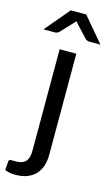

<svg xmlns="http://www.w3.org/2000/svg" viewBox="-171 -765 579 996"><g transform="rotate(15 118.0 -267.0)"><path d="M164.5 -506.5V37.5Q164.5 68 156.2 94.2Q148 120.5 130.8 140Q113.5 159.5 86.2 170.8Q59 182 21 182Q4.5 182 -8.8 179.5Q-22 177 -35.5 172L-32 124Q-31 119.5 -29 117.2Q-27 115 -23 114.5Q-19 114 -12.8 114.2Q-6.5 114.5 3 114.5Q42 114.5 58.5 96.2Q75 78 75 37.5V-506.5ZM273 -584.5H213.5Q208 -584.5 202.2 -586.5Q196.5 -588.5 191 -594L129.5 -660Q125 -664 121.5 -669.5Q119 -667 117 -664.5Q115 -662 113 -660L51 -594Q40.5 -584.5 28.5 -584.5H-33L78.5 -716.5H161.5Z"/></g></svg>

Font: Lato
Style: Regular
Weight: 400
Designer: Lukasz Dziedzic with Adam Twardoch and Botio Nikoltchev
Foundry: tyPoland Lukasz Dziedzic
Version: Version 2.015; 2015-08-06; http://www.latofonts.com/